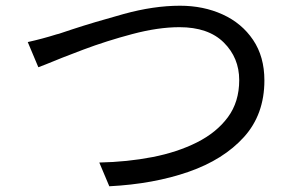

<svg xmlns="http://www.w3.org/2000/svg" viewBox="-20 -669 1040 671"><path d="M77 -522Q127 -533 178 -549Q182 -550 186 -551Q205 -557 231 -566Q307 -591 412 -620Q517 -649 609 -649Q691 -649 758 -618.5Q825 -588 864.5 -529.5Q904 -471 904 -388Q904 -269 832.5 -190Q761 -111 639 -68.5Q517 -26 362 -18L327 -101Q425 -103 512.5 -120Q600 -137 668.5 -171.5Q737 -206 776.5 -259.5Q816 -313 816 -389Q816 -467 762 -520.5Q708 -574 607 -574Q533 -574 442.5 -550Q352 -526 271 -495.5Q190 -465 140 -444Q125 -438 114 -434Z"/></svg>

Font: Noto Sans CJK KR Regular (TTF)
Style: Regular
Weight: 400
Designer: Ryoko NISHIZUKA 西塚涼子 (kana & ideographs); Paul D. Hunt (Latin, Greek & Cyrillic); Wenlong ZHANG 张文龙 (bopomofo); Sandoll 
Foundry: Adobe Systems Incorporated
Version: Version 1.004;PS 1.004;hotconv 1.0.82;makeotf.lib2.5.63406